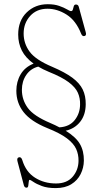

<svg xmlns="http://www.w3.org/2000/svg" viewBox="-20 -734 488 934"><path d="M388 47.5Q387.5 82.5 372.2 113Q357 143.5 326.8 162.2Q296.5 181 251 181Q210.5 181 183.8 171Q157 161 142.8 151Q128.5 141 124 141Q120.5 141 119.8 150.5Q119 160 117.5 169.5Q116 179 109 179Q99.5 179 96 167L65.5 52.5Q60 34 72.5 31Q77 30 81.2 32.8Q85.5 35.5 88.5 45Q106 102.5 150.5 130.5Q195 158.5 252.5 158.5Q305.5 158.5 333.5 125.8Q361.5 93 362 48.5Q362.5 17.5 350.5 -9.2Q338.5 -36 305.5 -61Q272.5 -86 208.5 -111.5Q129.5 -144 94.5 -188.8Q59.5 -233.5 59.5 -292.5Q59.5 -337 80.5 -372.5Q101.5 -408 143.5 -424.5Q104 -453 86.2 -488.2Q68.5 -523.5 68.5 -566Q68.5 -633.5 109.8 -673.5Q151 -713.5 212.5 -713.5Q245 -713.5 268.2 -705.2Q291.5 -697 305.8 -688.5Q320 -680 325.5 -680Q332.5 -680 334.5 -688Q336.5 -696 339 -704Q341.5 -712 349.5 -712Q360 -712 363 -701.5L396.5 -579.5Q402 -562 392 -559Q380.5 -555 374.5 -570.5Q349 -634.5 303.8 -663Q258.5 -691.5 211 -691.5Q158.5 -691.5 126.8 -656.5Q95 -621.5 95 -571Q95 -522.5 124 -482.8Q153 -443 234 -409Q296 -382.5 331.8 -356Q367.5 -329.5 382.5 -298.5Q397.5 -267.5 397 -226.5Q396.5 -175 370 -141.5Q343.5 -108 299.5 -98Q349 -67.5 368.8 -33.5Q388.5 0.5 388 47.5ZM225 -135.5Q249.5 -125 269 -114.5Q318 -117.5 343.5 -149.8Q369 -182 369.5 -225Q370.5 -256 358.8 -282.8Q347 -309.5 314 -334.2Q281 -359 217.5 -384.5Q188.5 -396.5 166 -410Q129 -400.5 107.8 -369.5Q86.5 -338.5 86.5 -297Q86.5 -248.5 115.2 -209Q144 -169.5 225 -135.5Z"/></svg>

Font: Fraunces 144pt SuperSoft Thin
Style: Regular
Weight: 100
Version: Version 1.000;[0bf87f6ff]